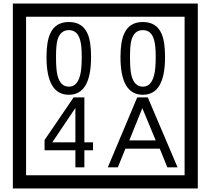

<svg xmlns="http://www.w3.org/2000/svg" viewBox="-20 -980 1195 1090"><path d="M1103 90H53V-960H1103ZM1028 15V-885H128V15ZM497 -656Q497 -442 371 -442Q244 -442 244 -656Q244 -744 265 -789Q294 -855 371 -855Q448 -855 477 -789Q497 -745 497 -656ZM444 -656Q444 -723 435 -752Q420 -809 371 -809Q322 -809 306 -752Q298 -723 298 -656Q298 -587 306 -553Q322 -488 371 -488Q419 -488 435 -554Q444 -587 444 -656ZM917 -656Q917 -442 791 -442Q664 -442 664 -656Q664 -744 685 -789Q714 -855 791 -855Q868 -855 897 -789Q917 -745 917 -656ZM864 -656Q864 -723 855 -752Q840 -809 791 -809Q742 -809 726 -752Q718 -723 718 -656Q718 -587 726 -553Q742 -488 791 -488Q839 -488 855 -554Q864 -587 864 -656ZM508 -127H459V-30H408V-127H233V-185L398 -427H459V-172H508ZM408 -172V-367L277 -172ZM988 -30H930L887 -136H692L649 -30H592L759 -427H819ZM864 -183 788 -366 714 -183Z"/></svg>

Font: Unicode BMP Fallback SIL
Style: Regular
Weight: 400
Foundry: NRSI, SIL International
Version: Version 5.1 Based on Unicode 5.1